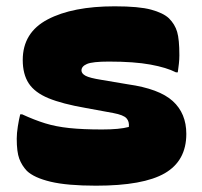

<svg xmlns="http://www.w3.org/2000/svg" viewBox="-20 -577 640 608"><path d="M303 -167Q331 -167 352 -169Q373 -171 388 -175Q390 -192 380.5 -202.5Q371 -213 339 -219L252 -235Q177 -248 133.5 -266Q90 -284 71 -313Q52 -342 52 -387Q52 -474 131 -515.5Q210 -557 343 -557Q420 -557 458.5 -546.5Q497 -536 515 -519Q534 -500 541 -476Q548 -452 548 -402Q548 -389 546.5 -375.5Q545 -362 543 -348H537Q508 -363 456.5 -372.5Q405 -382 325 -382Q273 -382 255.5 -374.5Q238 -367 238 -354Q238 -344 251 -337Q264 -330 302 -324L385 -310Q484 -296 527 -257Q570 -218 570 -153Q570 -68 502 -28.5Q434 11 284 11Q193 11 140.5 -1.5Q88 -14 65 -36Q49 -53 41 -74.5Q33 -96 33 -138Q33 -155 36.5 -177Q40 -199 44 -215H50Q89 -197 123 -186.5Q157 -176 199.5 -171.5Q242 -167 303 -167Z"/></svg>

Font: Recursive Mn Csl St Blk
Style: Regular
Weight: 900
Monospace: yes
Version: Version 1.079;hotconv 1.0.112;makeotfexe 2.5.65598; ttfautoh